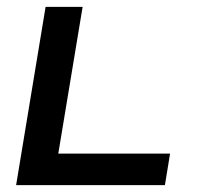

<svg xmlns="http://www.w3.org/2000/svg" viewBox="-20 -540 640 560"><path d="M27 0 113 -520H221L150 -92H476L461 0Z"/></svg>

Font: Iosevka Semibold Extended
Style: Italic
Weight: 600
Width: 7
Italic angle: -9°
Monospace: yes
Designer: Belleve Invis
Foundry: Belleve Invis
Version: Version 32.5.0; ttfautohint (v1.8.4)